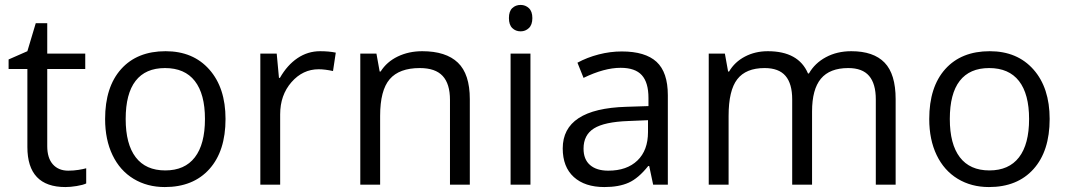

<svg xmlns="http://www.w3.org/2000/svg" viewBox="-20 -754 4362 784"><path d="M258.8 -57.1Q280.3 -57.1 300.3 -60.3Q320.3 -63.5 332 -66.9V-4.9Q318.8 1.5 293.2 5.6Q267.6 9.8 247.1 9.8Q91.8 9.8 91.8 -153.8V-472.2H15.1V-511.2L91.8 -544.9L126 -659.2H172.9V-535.2H328.1V-472.2H172.9V-157.2Q172.9 -108.9 195.8 -83Q218.8 -57.1 258.8 -57.1Z M900.9 -268.1Q900.9 -137.2 835 -63.7Q769 9.8 652.8 9.8Q581.1 9.8 525.4 -23.9Q469.7 -57.6 439.5 -120.6Q409.2 -183.6 409.2 -268.1Q409.2 -398.9 474.6 -471.9Q540 -544.9 656.2 -544.9Q768.6 -544.9 834.7 -470.2Q900.9 -395.5 900.9 -268.1ZM493.2 -268.1Q493.2 -165.5 534.2 -111.8Q575.2 -58.1 654.8 -58.1Q734.4 -58.1 775.6 -111.6Q816.9 -165 816.9 -268.1Q816.9 -370.1 775.6 -423.1Q734.4 -476.1 653.8 -476.1Q574.2 -476.1 533.7 -423.8Q493.2 -371.6 493.2 -268.1Z M1287.1 -544.9Q1322.8 -544.9 1351.1 -539.1L1339.8 -463.9Q1306.6 -471.2 1281.2 -471.2Q1216.3 -471.2 1170.2 -418.5Q1124 -365.7 1124 -287.1V0H1043V-535.2H1109.9L1119.1 -436H1123Q1152.8 -488.3 1194.8 -516.6Q1236.8 -544.9 1287.1 -544.9Z M1817.4 0V-346.2Q1817.4 -411.6 1787.6 -443.8Q1757.8 -476.1 1694.3 -476.1Q1610.4 -476.1 1571.3 -430.7Q1532.2 -385.3 1532.2 -280.8V0H1451.2V-535.2H1517.1L1530.3 -461.9H1534.2Q1559.1 -501.5 1604 -523.2Q1648.9 -544.9 1704.1 -544.9Q1800.8 -544.9 1849.6 -498.3Q1898.4 -451.7 1898.4 -349.1V0Z M2146 0H2064.9V-535.2H2146ZM2058.1 -680.2Q2058.1 -708 2071.8 -720.9Q2085.4 -733.9 2106 -733.9Q2125.5 -733.9 2139.6 -720.7Q2153.8 -707.5 2153.8 -680.2Q2153.8 -652.8 2139.6 -639.4Q2125.5 -626 2106 -626Q2085.4 -626 2071.8 -639.4Q2058.1 -652.8 2058.1 -680.2Z M2647 0 2630.9 -76.2H2627Q2586.9 -25.9 2547.1 -8.1Q2507.3 9.8 2447.8 9.8Q2368.2 9.8 2323 -31.2Q2277.8 -72.3 2277.8 -147.9Q2277.8 -310.1 2537.1 -317.9L2627.9 -320.8V-354Q2627.9 -417 2600.8 -447Q2573.7 -477.1 2514.2 -477.1Q2447.3 -477.1 2362.8 -436L2337.9 -498Q2377.4 -519.5 2424.6 -531.7Q2471.7 -543.9 2519 -543.9Q2614.7 -543.9 2660.9 -501.5Q2707 -459 2707 -365.2V0ZM2463.9 -57.1Q2539.6 -57.1 2582.8 -98.6Q2626 -140.1 2626 -214.8V-263.2L2544.9 -259.8Q2448.2 -256.3 2405.5 -229.7Q2362.8 -203.1 2362.8 -147Q2362.8 -103 2389.4 -80.1Q2416 -57.1 2463.9 -57.1Z M3556.2 0V-348.1Q3556.2 -412.1 3528.8 -444.1Q3501.5 -476.1 3443.8 -476.1Q3368.2 -476.1 3332 -432.6Q3295.9 -389.2 3295.9 -298.8V0H3214.8V-348.1Q3214.8 -412.1 3187.5 -444.1Q3160.2 -476.1 3102.1 -476.1Q3025.9 -476.1 2990.5 -430.4Q2955.1 -384.8 2955.1 -280.8V0H2874V-535.2H2939.9L2953.1 -461.9H2957Q2980 -501 3021.7 -522.9Q3063.5 -544.9 3115.2 -544.9Q3240.7 -544.9 3279.3 -454.1H3283.2Q3307.1 -496.1 3352.5 -520.5Q3397.9 -544.9 3456.1 -544.9Q3546.9 -544.9 3592 -498.3Q3637.2 -451.7 3637.2 -349.1V0Z M4266.1 -268.1Q4266.1 -137.2 4200.2 -63.7Q4134.3 9.8 4018.1 9.8Q3946.3 9.8 3890.6 -23.9Q3835 -57.6 3804.7 -120.6Q3774.4 -183.6 3774.4 -268.1Q3774.4 -398.9 3839.8 -471.9Q3905.3 -544.9 4021.5 -544.9Q4133.8 -544.9 4200 -470.2Q4266.1 -395.5 4266.1 -268.1ZM3858.4 -268.1Q3858.4 -165.5 3899.4 -111.8Q3940.4 -58.1 4020 -58.1Q4099.6 -58.1 4140.9 -111.6Q4182.1 -165 4182.1 -268.1Q4182.1 -370.1 4140.9 -423.1Q4099.6 -476.1 4019 -476.1Q3939.5 -476.1 3898.9 -423.8Q3858.4 -371.6 3858.4 -268.1Z"/></svg>

Font: f04114697
Style: Regular
Weight: 400
Foundry: Ascender Corporation
Version: Version 1.10